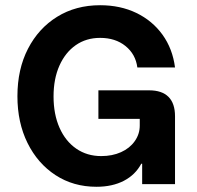

<svg xmlns="http://www.w3.org/2000/svg" viewBox="-20 -705 753 735"><path d="M349.2 10Q260.8 10 192.5 -34.6Q124.2 -79.2 85.4 -157.5Q46.7 -235.8 46.7 -336.7Q46.7 -440 87.1 -518.3Q127.5 -596.7 198.8 -640.8Q270 -685 363.3 -685Q440.8 -685 502.1 -655.4Q563.3 -625.8 602.1 -572.1Q640.8 -518.3 650 -446.7H505.8Q499.2 -497.5 460.4 -528.8Q421.7 -560 363.3 -560Q310 -560 270 -532.1Q230 -504.2 207.5 -453.8Q185 -403.3 185 -335.8Q185 -267.5 207.9 -215.8Q230.8 -164.2 272.1 -135.8Q313.3 -107.5 367.5 -107.5Q410 -107.5 443.3 -122.5Q476.7 -137.5 495.8 -164.6Q515 -191.7 515 -224.2V-250H356.7V-359.2H550.8Q600 -359.2 625 -334.2Q650 -309.2 650 -260V0H524.2V-78.3H520.8Q498.3 -35.8 454.2 -12.9Q410 10 349.2 10Z"/></svg>

Font: Funnel Sans Light
Style: Bold
Weight: 700
Version: Version 1.000